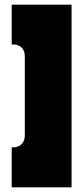

<svg xmlns="http://www.w3.org/2000/svg" viewBox="-20 -770 348 821"><path d="M30 31V-140H36Q59 -140 72.5 -154Q86 -168 86 -190V-530Q86 -553 72.5 -566.5Q59 -580 36 -580H30V-750H286V31Z"/></svg>

Font: Exile
Style: Regular
Weight: 400
Designer: Bartłomiej Rózga @rozgatype
Version: Version 1.000; ttfautohint (v1.8.4.7-5d5b)